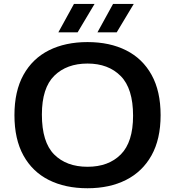

<svg xmlns="http://www.w3.org/2000/svg" viewBox="-20 -968 909 997"><path d="M434.5 9.5Q319 9.5 233.8 -33.2Q148.5 -76 101.8 -160.5Q55 -245 55 -370Q55 -495 102 -579.5Q149 -664 234.2 -706.8Q319.5 -749.5 434.5 -749.5Q550 -749.5 635.2 -706.5Q720.5 -663.5 767.2 -579Q814 -494.5 814 -370Q814 -245.5 766.8 -161Q719.5 -76.5 634.2 -33.5Q549 9.5 434.5 9.5ZM434.5 -102Q543.5 -102 607.2 -166Q671 -230 671 -367Q671 -508.5 606.8 -573.2Q542.5 -638 434.5 -638Q326.5 -638 262 -574.8Q197.5 -511.5 197.5 -373Q197.5 -230 261.2 -166Q325 -102 434.5 -102ZM486 -800 567 -947.5H674.5L586 -800ZM283 -800 364 -947.5H471L383 -800Z"/></svg>

Font: Encode Sans Expanded SemiBold
Style: Regular
Weight: 600
Width: 7
Designer: Multiple Designers
Foundry: Impallari Type
Version: Version 3.000; ttfautohint (v1.8.3) -l 8 -r 50 -G 200 -x 14 